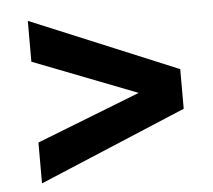

<svg xmlns="http://www.w3.org/2000/svg" viewBox="-44 -636 702 632"><g transform="rotate(-5 307.0 -320.5)"><path d="M556 -387V-256L70 -52V-187L413 -321L70 -454V-589Z"/></g></svg>

Font: Intel One Mono
Style: Bold
Weight: 700
Monospace: yes
Designer: Fred Shallcrass
Foundry: Frere-Jones Type LLC
Version: Version 1.400;hotconv 1.1.0;makeotfexe 2.6.0;FJTRelease1.4